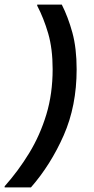

<svg xmlns="http://www.w3.org/2000/svg" viewBox="-42 -670 412 840"><path d="M228.3 -650Q255.8 -595.8 274.6 -527.5Q293.3 -459.2 293.3 -366.7Q293.3 -206.7 236.7 -77.9Q180 50.8 93.3 150H-21.7V145Q38.3 77.5 85.8 -0.4Q133.3 -78.3 160.8 -169.2Q188.3 -260 188.3 -367.5Q188.3 -456.7 168.8 -523.8Q149.2 -590.8 120.8 -645V-650Z"/></svg>

Font: Familjen Grotesk GF Medium
Style: Italic
Weight: 500
Designer: Anders Wikstroem, Jonas Baeckman, Matilda Gysing, Kristian Moeller
Foundry: Familjen STHML AB
Version: Version 2.000; Beta; Release 4; Build 6